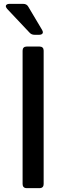

<svg xmlns="http://www.w3.org/2000/svg" viewBox="-20 -974 342 994"><path d="M185 0H118Q108 0 102.5 -5.5Q97 -11 97 -21V-712Q97 -722 102.5 -727.5Q108 -733 118 -733H185Q195 -733 200.5 -727.5Q206 -722 206 -712V-21Q206 -11 200.5 -5.5Q195 0 185 0ZM202 -807Q202 -801 197 -797.5Q192 -794 184 -794H158Q143 -794 133 -805L17 -928Q10 -937 10 -942Q10 -947 15 -950.5Q20 -954 28 -954H100Q118 -954 126 -940L198 -819Q202 -811 202 -807Z"/></svg>

Font: Shippori Antique B1
Style: Regular
Weight: 400
Designer: FONTDASU
Foundry: FONTDASU / Google Inc. / but / Adobe
Version: Version 2.001